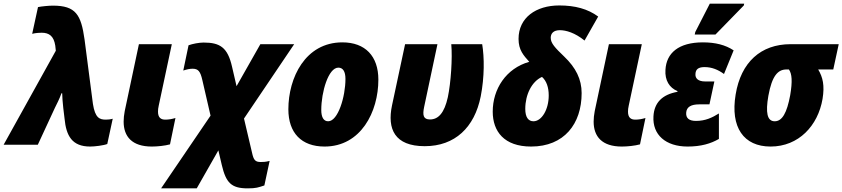

<svg xmlns="http://www.w3.org/2000/svg" viewBox="-78 -796 4633 1056"><path d="M418 10C443 10 492 4 512 -4L542 -143C528 -139 515 -138 504 -138C470 -138 445 -147 433 -225L387 -579C368 -715 339 -765 213 -765C191 -765 150 -761 131 -757L99 -610C118 -615 140 -616 151 -616C193 -616 218 -597 226 -545L229 -517L-58 0H130L224 -203C234 -223 250 -254 260 -283H264C265 -261 266 -234 270 -202L277 -144C286 -49 318 10 418 10Z M757 10C787 10 828 6 857 -2L887 -147C867 -141 850 -138 831 -138C807 -138 791 -149 791 -182C791 -192 792 -202 795 -215L867 -553H686L608 -185C604 -164 602 -145 602 -127C602 -45 648 10 757 10Z M808 240H1004L1123 31L1142 112C1165 209 1194 240 1284 240C1331 240 1342 235 1376 224L1405 89C1382 95 1368 95 1356 95C1326 95 1317 85 1308 43L1264 -144L1540 -553H1354L1223 -322L1198 -430C1174 -535 1132 -562 1042 -562C1017 -562 981 -555 959 -547L930 -408C948 -414 965 -418 981 -418C1012 -418 1024 -404 1035 -355L1080 -160Z M1707 10C1907 10 2003 -181 2003 -358C2003 -487 1931 -563 1805 -563C1601 -563 1508 -368 1508 -195C1508 -65 1580 10 1707 10ZM1727 -129C1702 -129 1689 -151 1689 -191C1689 -290 1728 -424 1783 -424C1808 -424 1822 -403 1822 -362C1822 -264 1781 -129 1727 -129Z M2258 8C2424 8 2532 -95 2566 -266C2587 -373 2586 -481 2574 -553H2404C2411 -477 2402 -341 2385 -261C2366 -175 2333 -139 2287 -139C2250 -139 2245 -162 2255 -209L2328 -553H2150L2078 -216C2051 -87 2092 8 2258 8Z M2843 10C3025 10 3121 -115 3121 -284C3121 -360 3089 -424 3025 -485C2975 -533 2951 -558 2951 -588C2951 -611 2965 -630 3001 -630C3035 -630 3084 -616 3137 -573L3212 -705C3155 -747 3085 -766 2998 -766C2870 -766 2774 -699 2774 -582C2774 -520 2802 -491 2833 -456C2705 -420 2632 -306 2632 -182C2632 -73 2695 10 2843 10ZM2856 -129C2828 -129 2811 -151 2811 -197C2811 -276 2847 -348 2903 -373C2928 -351 2940 -315 2940 -271C2940 -193 2901 -129 2856 -129Z M3342 10C3372 10 3413 6 3442 -2L3472 -147C3452 -141 3435 -138 3416 -138C3392 -138 3376 -149 3376 -182C3376 -192 3377 -202 3380 -215L3452 -553H3271L3193 -185C3189 -164 3187 -145 3187 -127C3187 -45 3233 10 3342 10Z M3743 -606H3857L4013 -766L4015 -776H3826L3746 -620ZM3704 10C3777 10 3832 -6 3876 -32V-172C3839 -149 3802 -131 3750 -131C3712 -131 3694 -146 3696 -176C3698 -208 3723 -222 3768 -222H3824L3851 -348H3800C3762 -348 3745 -365 3747 -389C3748 -414 3762 -427 3797 -427C3837 -427 3871 -413 3904 -389L3957 -519C3912 -549 3856 -563 3788 -563C3654 -563 3587 -504 3582 -412C3578 -354 3604 -313 3648 -295V-291C3565 -276 3520 -232 3516 -156C3510 -55 3583 10 3704 10Z M4160 10C4315 10 4421 -105 4446 -252C4458 -326 4448 -370 4422 -414H4505L4535 -553H4270C4107 -553 3997 -454 3968 -276C3938 -96 4012 10 4160 10ZM4183 -129C4141 -129 4132 -177 4148 -269C4168 -379 4200 -414 4248 -414H4261C4278 -390 4281 -348 4268 -272C4250 -175 4224 -129 4183 -129Z"/></svg>

Font: Noto Sans SemiCondensed Black
Style: Italic
Weight: 900
Width: 4
Italic angle: -12°
Designer: Monotype Design Team
Foundry: Monotype Imaging Inc.
Version: Version 2.013